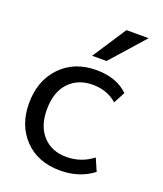

<svg xmlns="http://www.w3.org/2000/svg" viewBox="-140 -840 800 942"><g transform="rotate(20 260.0 -368.5)"><path d="M285.2 10.7C352.1 10.7 409.7 -7.8 457 -44.4L428.7 -109.4C388.2 -78.1 342.3 -62.5 292 -62.5C239.7 -62.5 198.7 -79.1 168 -112.8C137.7 -146.5 122.6 -191.4 122.6 -248C122.6 -309.1 138.2 -356.4 169.4 -389.6C201.2 -423.3 242.2 -439.9 293.5 -439.9C343.8 -439.9 386.2 -424.8 420.9 -394.5L452.6 -454.1C412.1 -493.7 356.9 -513.7 287.1 -513.7C210 -513.7 147.9 -489.3 100.6 -439.9C53.2 -390.6 29.8 -326.7 29.8 -247.6C29.8 -171.9 52.7 -109.9 99.1 -61.5C145.5 -13.2 207.5 10.7 285.2 10.7ZM316.4 -572.3 472.2 -748H356.4L241.2 -572.3Z"/></g></svg>

Font: Ride
Style: Regular
Weight: 400
Version: Version 3.000